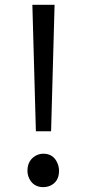

<svg xmlns="http://www.w3.org/2000/svg" viewBox="-20 -769 362 802"><path d="M129.9 -220.7 115.2 -749H208L193.4 -220.7ZM161.1 12.7Q119.1 12.7 101.6 -24.4Q94.7 -39.1 94.7 -55.7Q94.7 -100.6 131.8 -120.1Q146.5 -127 161.1 -127Q203.1 -127 219.7 -87.9Q226.6 -72.3 226.6 -55.7Q226.6 -8.8 187.5 7.8Q174.8 12.7 161.1 12.7Z"/></svg>

Font: Taipei Sans TC Beta
Style: Regular
Weight: 400
Designer: JT Foundry
Foundry: JT Foundry
Version: Version 1.000